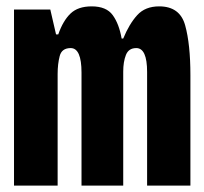

<svg xmlns="http://www.w3.org/2000/svg" viewBox="-20 -583 640 603"><path d="M24 0H161V-351Q161 -382 167.5 -407Q174 -432 202 -432Q236 -432 236 -355V0H367V-358Q367 -389 375.5 -410.5Q384 -432 408 -432Q442 -432 442 -357V0H578V-347Q578 -444 561.5 -503.5Q545 -563 480 -563Q436 -563 411 -535.5Q386 -508 367 -462H362Q354 -508 334 -535.5Q314 -563 268 -563Q225 -563 201.5 -540.5Q178 -518 163 -475H156L138 -553H24Z"/></svg>

Font: Noto Sans Mono Extra
Style: Regular
Weight: 800
Designer: Monotype Design Team
Foundry: Monotype Imaging Inc.
Version: Version 1.900